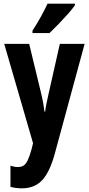

<svg xmlns="http://www.w3.org/2000/svg" viewBox="-20 -786 484 1046"><path d="M3 -547H139L203 -282Q217 -225 222 -178H226Q228 -198 233.5 -223.5Q239 -249 246 -281L306 -547H441L278 53Q250 154 208.5 197Q167 240 99 240Q83 240 67.5 238Q52 236 37 232V117Q47 120 57 122Q67 124 76 124Q96 124 108.5 116Q121 108 131 87Q141 66 152 27L160 -6ZM388 -757Q375 -738 351 -711Q327 -684 300 -656Q273 -628 250 -606H157V-619Q183 -659 203 -695.5Q223 -732 239 -766H388Z"/></svg>

Font: Noto Sans Armenian ExtraCondensed
Style: Bold
Weight: 700
Width: 2
Designer: Monotype Design Team
Foundry: Monotype Imaging Inc.
Version: Version 2.008; ttfautohint (v1.8.4.7-5d5b)